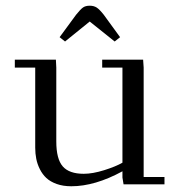

<svg xmlns="http://www.w3.org/2000/svg" viewBox="-20 -649 619 676"><path d="M32.2 -411.1V-439H176.8L178.2 -411.1V-150.9Q178.2 -89.4 200.9 -63.2Q223.6 -37.1 274.9 -37.1Q306.2 -37.1 346.7 -49.8Q387.2 -62.5 411.1 -76.2V-411.1H339.8V-439H483.9L485.8 -411.1V-25.9H559.1V0H415L411.1 -23.9V-45.9Q314.5 6.8 231 6.8Q202.1 6.8 179.7 -1.2Q157.2 -9.3 143.3 -22.2Q129.4 -35.2 120.4 -53.2Q111.3 -71.3 107.7 -89.8Q104 -108.4 104 -128.9V-411.1ZM189.9 -518.1 248 -597.2Q263.2 -616.2 272.2 -622.6Q281.2 -628.9 295.9 -628.9Q310.5 -628.9 320.6 -622.3Q330.6 -615.7 345.2 -597.2L402.8 -518.1L383.8 -502.9L295.9 -573.2L209 -502.9Z"/></svg>

Font: Dehuti Alt
Style: Book
Weight: 400
Version: Version 1.2